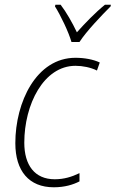

<svg xmlns="http://www.w3.org/2000/svg" viewBox="-20 -784 490 814"><path d="M283 -606H317C346 -651 410 -718 449 -757L450 -764H425C383 -730 340 -685 306 -647C287 -687 261 -733 237 -764H215L213 -757C237 -719 271 -648 283 -606ZM208 10C254 10 290 -1 317 -15V-50C284 -34 251 -24 212 -24C127 -24 83 -84 83 -179C83 -341 165 -505 300 -505C331 -505 365 -498 391 -485L403 -519C376 -532 338 -539 300 -539C134 -539 45 -351 45 -177C45 -59 103 10 208 10Z"/></svg>

Font: Noto Sans SemiCondensed ExtraLight
Style: Italic
Weight: 200
Width: 4
Italic angle: -12°
Designer: Monotype Design Team
Foundry: Monotype Imaging Inc.
Version: Version 2.013